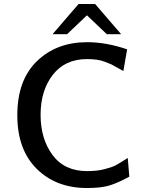

<svg xmlns="http://www.w3.org/2000/svg" viewBox="-20 -925 727 965"><path d="M244 -753 375 -905H458L589 -753H517L417 -848L317 -753ZM67 -346Q67 -522 165.5 -617.5Q264 -713 418 -713Q514 -713 619 -677L600 -568Q597 -569 573 -583Q549 -597 540.5 -601Q532 -605 510 -613.5Q488 -622 466 -625Q444 -628 417 -628Q307 -628 245.5 -549Q184 -470 184 -348Q184 -227 244 -146Q304 -65 418 -65Q467 -65 504.5 -74.5Q542 -84 561 -94Q580 -104 622 -131L630 -37Q569 -4 527.5 8Q486 20 417 20Q262 20 164.5 -76.5Q67 -173 67 -346Z"/></svg>

Font: Coval
Style: Medium
Weight: 500
Foundry: Context Ltd
Version: Version 001.000